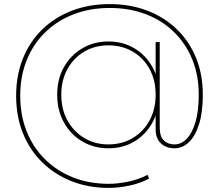

<svg xmlns="http://www.w3.org/2000/svg" viewBox="-20 -723 1072 940"><path d="M513 197Q413 197 330 164Q247 131 186 71Q125 11 92 -71.5Q59 -154 59 -254Q59 -355 92.5 -437.5Q126 -520 187.5 -579.5Q249 -639 333 -671Q417 -703 517 -703Q616 -703 699.5 -671.5Q783 -640 844.5 -581Q906 -522 939.5 -440.5Q973 -359 973 -259Q973 -175 955 -116.5Q937 -58 905.5 -27.5Q874 3 834 3Q793 3 767.5 -21.5Q742 -46 742 -89V-190L752 -260L742 -330V-517H762V-99Q762 -54 782.5 -35Q803 -16 834 -16Q868 -16 895 -44.5Q922 -73 937.5 -127Q953 -181 953 -259Q953 -355 921 -433Q889 -511 830.5 -567.5Q772 -624 692.5 -654Q613 -684 517 -684Q421 -684 340.5 -653Q260 -622 201.5 -565Q143 -508 111 -429Q79 -350 79 -254Q79 -159 110.5 -80Q142 -1 200 56.5Q258 114 337.5 145.5Q417 177 513 177Q557 177 609 166Q661 155 702 133L710 151Q666 175 612 186Q558 197 513 197ZM511 3Q440 3 383 -30.5Q326 -64 293 -123.5Q260 -183 260 -259Q260 -336 293 -394.5Q326 -453 383 -486.5Q440 -520 511 -520Q582 -520 638 -486.5Q694 -453 726.5 -394.5Q759 -336 759 -259Q759 -183 726.5 -123.5Q694 -64 638 -30.5Q582 3 511 3ZM511 -16Q577 -16 629.5 -47Q682 -78 712 -133Q742 -188 742 -259Q742 -331 712 -385.5Q682 -440 629.5 -470.5Q577 -501 511 -501Q445 -501 393 -470.5Q341 -440 310.5 -385.5Q280 -331 280 -259Q280 -188 310.5 -133Q341 -78 393 -47Q445 -16 511 -16Z"/></svg>

Font: Montserrat Alternates Thin
Style: Regular
Weight: 100
Designer: Julieta Ulanovsky
Foundry: Julieta Ulanovsky
Version: Version 9.000